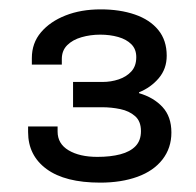

<svg xmlns="http://www.w3.org/2000/svg" viewBox="-20 -818 418 410"><path d="M194 -428Q119 -428 79.5 -457Q40 -486 40 -536V-548H103V-537Q103 -511 126.5 -497Q150 -483 188 -483Q216 -483 237 -488.5Q258 -494 269.5 -506Q281 -518 281 -538Q281 -559 268.5 -570Q256 -581 237 -585Q218 -589 198 -589H136V-643H199Q217 -643 233.5 -648.5Q250 -654 260.5 -665.5Q271 -677 271 -696Q271 -713 260.5 -723.5Q250 -734 232.5 -739Q215 -744 194 -744Q173 -744 154 -738.5Q135 -733 123.5 -721.5Q112 -710 112 -692V-680H48V-694Q48 -726 67.5 -749Q87 -772 120 -785Q153 -798 195 -798Q236 -798 268 -787Q300 -776 318 -754Q336 -732 336 -699Q336 -671 319 -651Q302 -631 277 -621V-619Q308 -610 327 -589.5Q346 -569 346 -535Q346 -502 327 -477.5Q308 -453 273.5 -440.5Q239 -428 194 -428Z"/></svg>

Font: Archivo SemiExpanded
Style: Regular
Weight: 400
Width: 6
Designer: Hector Gatti
Foundry: Omnibus-Type
Version: Version 2.001